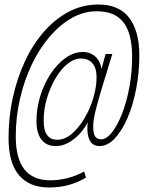

<svg xmlns="http://www.w3.org/2000/svg" viewBox="-20 -730 640 853"><path d="M362 59Q289 103 198 103Q111 103 64.5 48.5Q18 -6 18 -118Q18 -210 37 -296.5Q56 -383 91 -458Q126 -533 175.5 -589.5Q225 -646 286 -678Q347 -710 417 -710Q509 -710 554 -651Q599 -592 599 -484Q599 -408 585 -335.5Q571 -263 546.5 -206Q522 -149 490 -115Q458 -81 422 -81Q370 -81 368 -157Q368 -169 370 -186Q344 -139 305.5 -110Q267 -81 228 -81Q186 -81 164 -110Q142 -139 142 -192Q142 -249 159 -303.5Q176 -358 205 -402Q234 -446 271 -472.5Q308 -499 348 -499Q381 -499 403.5 -478.5Q426 -458 431 -424L449 -490H479Q449 -394 432 -336.5Q415 -279 407 -248Q399 -217 396.5 -199Q394 -181 394 -163Q394 -111 429 -111Q453 -111 477.5 -142Q502 -173 522.5 -225.5Q543 -278 555 -343.5Q567 -409 567 -478Q567 -580 529 -630Q491 -680 410 -680Q352 -680 299 -650Q246 -620 200.5 -567Q155 -514 121.5 -444Q88 -374 69 -292Q50 -210 50 -124Q50 71 203 71Q282 71 354 32ZM234 -109Q268 -109 299 -135.5Q330 -162 355 -204Q380 -246 394.5 -294.5Q409 -343 409 -387Q409 -427 391 -448.5Q373 -470 339 -470Q309 -470 279.5 -446Q250 -422 226.5 -382Q203 -342 188.5 -293.5Q174 -245 174 -195Q174 -149 190 -129Q206 -109 234 -109Z"/></svg>

Font: Geist Mono Thin
Style: Italic
Weight: 100
Italic angle: -12°
Monospace: yes
Designer: Basement.studio, Andrés Briganti, Mateo Zaragoza
Foundry: Basement.studio, Vercel, Andrés Briganti, Guido Ferreyra, Mateo Zaragoza
Version: Version 1.500; ttfautohint (v1.8.4.7-5d5b)